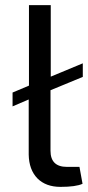

<svg xmlns="http://www.w3.org/2000/svg" viewBox="-20 -720 343 749"><path d="M177 -132Q177 -69 241 -69H290L302 -3Q276 9 216 9Q159 9 126 -24Q93 -58 92 -117V-332L29 -305V-359L93 -386V-700H178V-421L303 -473V-420L177 -368Z"/></svg>

Font: Taylor Sans
Style: Regular
Weight: 400
Italic angle: -8°
Designer: Natanael Gama
Version: Version 1.001 September 8, 2015